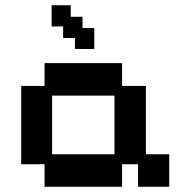

<svg xmlns="http://www.w3.org/2000/svg" viewBox="-20 -702 727 733"><path d="M150 11V-75H61V-374H150V-461H446V-374H537V-113H626V11H507V-75H446V11ZM179 -113H417V-337H179ZM266 -515V-557H221V-601H177V-682H250V-638H295V-595H340V-515Z"/></svg>

Font: Pixelify Sans SemiBold
Style: Regular
Weight: 600
Designer: Stefie Justprince
Foundry: Typecalism Foundryline
Version: Version 1.000